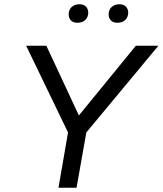

<svg xmlns="http://www.w3.org/2000/svg" viewBox="-20 -883 765 903"><path d="M255 0 300 -260 103 -668H198L351 -340L619 -668H725L386 -260L340 0ZM532 -776Q512 -776 501.5 -787Q491 -798 491 -815Q491 -837 505 -850Q519 -863 542 -863Q562 -863 572.5 -851.5Q583 -840 583 -824Q583 -803 569.5 -789.5Q556 -776 532 -776ZM344 -776Q324 -776 313.5 -787Q303 -798 303 -815Q303 -837 317 -850Q331 -863 354 -863Q374 -863 384.5 -851.5Q395 -840 395 -824Q395 -803 381.5 -789.5Q368 -776 344 -776Z"/></svg>

Font: Gantari
Style: Italic
Weight: 400
Italic angle: -10°
Designer: Anugrah Pasau
Foundry: Lafontype
Version: Version 1.000; ttfautohint (v1.8.3)